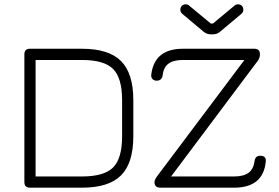

<svg xmlns="http://www.w3.org/2000/svg" viewBox="-20 -870 1295 890"><path d="M841 -850Q851 -850 858 -843L957 -761H967L1066 -843Q1073 -850 1083 -850Q1094 -850 1101 -843Q1108 -836 1108 -825Q1108 -813 1098 -805L999 -722Q985 -711 968 -711H956Q939 -711 925 -722L826 -805Q816 -813 816 -825Q816 -836 823 -843Q830 -850 841 -850ZM119 0Q93 0 93 -26V-618Q93 -644 119 -644H360Q484 -644 541 -587Q598 -530 598 -406V-238Q598 -114 541 -57Q484 0 360 0ZM724 0Q696 0 696 -26Q696 -36 709 -54L1113 -592H828Q784 -592 761 -575Q738 -558 734 -521Q730 -496 706 -496Q694 -496 687 -503.5Q680 -511 681 -523Q695 -644 828 -644H1159Q1185 -644 1185 -618Q1185 -602 1174 -587L773 -52H1065Q1109 -52 1132 -69Q1155 -86 1160 -123Q1163 -148 1186 -148Q1215 -148 1212 -121Q1200 0 1065 0ZM145 -52H360Q463 -52 504.5 -94Q546 -136 546 -238V-406Q546 -508 504.5 -550Q463 -592 360 -592H145Z"/></svg>

Font: Jura
Style: Regular
Weight: 400
Designer: Daniel Johnson, Alexei Vanyashin
Foundry: Daniel Johnson
Version: Version 5.103